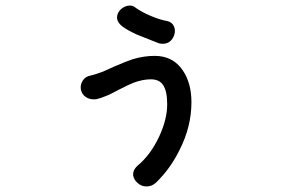

<svg xmlns="http://www.w3.org/2000/svg" viewBox="-20 -666 1040 688"><path d="M466.8 -637.7Q455.1 -648.4 438.5 -645.5Q422.9 -642.6 411.1 -630.9Q399.4 -618.2 399.4 -603.5Q399.4 -586.9 417 -572.3Q434.6 -558.6 470.7 -542Q492.2 -533.2 532.2 -517.6L549.8 -510.7Q569.3 -505.9 585 -514.6Q598.6 -523.4 604.5 -541Q609.4 -557.6 603.5 -571.3Q596.7 -586.9 578.1 -590.8Q554.7 -594.7 521.5 -608.4Q487.3 -623 466.8 -637.7ZM305.7 -395.5Q286.1 -392.6 276.4 -377Q267.6 -363.3 269.5 -346.7Q272.5 -329.1 286.1 -319.3Q301.8 -307.6 325.2 -310.5Q342.8 -314.5 365.2 -324.2Q378.9 -330.1 404.3 -343.8Q442.4 -363.3 460 -370.1Q492.2 -381.8 520.5 -381.8Q550.8 -381.8 564.5 -361.3Q579.1 -339.8 579.1 -292Q579.1 -239.3 550.8 -177.7Q519.5 -110.4 471.7 -71.3Q456.1 -56.6 457 -39.1Q459 -22.5 472.7 -10.7Q486.3 2 503.9 2Q523.4 2.9 539.1 -11.7Q589.8 -60.5 623 -127.9Q666 -211.9 666 -299.8Q666 -368.2 634.8 -414.1Q599.6 -465.8 534.2 -465.8Q496.1 -465.8 456.1 -454.1Q432.6 -446.3 389.6 -427.7Q361.3 -415 348.6 -409.2Q325.2 -400.4 305.7 -395.5Z"/></svg>

Font: Gungsuh
Style: Regular
Weight: 400
Version: Version 2.21